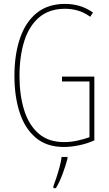

<svg xmlns="http://www.w3.org/2000/svg" viewBox="-20 -837 560 985"><path d="M298 -444H464V-117Q427 -100 385 -91.5Q343 -83 308 -83Q220 -83 164 -130Q108 -177 81 -259.5Q54 -342 54 -447Q54 -557 82.5 -640.5Q111 -724 168.5 -770.5Q226 -817 314 -817Q350 -817 385 -807.5Q420 -798 457 -773L443 -751Q409 -775 377 -783.5Q345 -792 314 -792Q233 -792 181 -748Q129 -704 104.5 -626Q80 -548 80 -447Q80 -349 104 -272Q128 -195 178.5 -151.5Q229 -108 309 -108Q343 -108 377 -115.5Q411 -123 439 -133V-419H298ZM326 -22Q317 12 302 53Q287 94 267 128H254V118Q261 100 270 72.5Q279 45 286.5 16.5Q294 -12 296 -32H326Z"/></svg>

Font: Noto Sans Kannada UI ExtraCondensed Thin
Style: Regular
Weight: 100
Width: 2
Designer: Jelle Bosma - Monotype Design Team
Foundry: Monotype Imaging Inc.
Version: Version 2.005; ttfautohint (v1.8.4.7-5d5b)